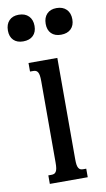

<svg xmlns="http://www.w3.org/2000/svg" viewBox="-93 -769 446 811"><g transform="rotate(-10 130.0 -363.5)"><path d="M176.8 -518.6V-85Q176.8 -69.8 178.2 -60.5Q179.7 -51.3 183.1 -45.9Q186.5 -40.5 191.2 -38.6Q195.8 -36.6 202.6 -36.6H215.8V0H53.2V-36.6H66.9Q73.2 -36.6 78.1 -38.6Q83 -40.5 86.4 -45.9Q89.8 -51.3 91.3 -60.5Q92.8 -69.8 92.8 -85V-433.6Q92.8 -448.7 91.3 -458Q89.8 -467.3 86.4 -472.7Q83 -478 78.1 -480Q73.2 -481.9 66.9 -481.9H53.2V-518.6ZM-8.8 -668.5Q-8.8 -695.3 6.1 -710.9Q21 -726.6 47.4 -726.6Q74.7 -726.6 90.1 -710.9Q105.5 -695.3 105.5 -668.5Q105.5 -642.1 90.1 -627.2Q74.7 -612.3 47.4 -612.3Q21 -612.3 6.1 -627.2Q-8.8 -642.1 -8.8 -668.5ZM153.3 -668.5Q153.3 -695.3 168.2 -710.9Q183.1 -726.6 209.5 -726.6Q236.8 -726.6 252.2 -710.9Q267.6 -695.3 267.6 -668.5Q267.6 -642.1 252.2 -627.2Q236.8 -612.3 209.5 -612.3Q183.1 -612.3 168.2 -627.2Q153.3 -642.1 153.3 -668.5Z"/></g></svg>

Font: Arian AMU Serif
Style: Regular
Weight: 400
Designer: Ruben Hakobyan (Tarumian)
Foundry: Ruben Hakobyan (Tarumian)
Version: Version 1.002